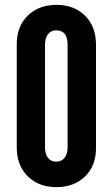

<svg xmlns="http://www.w3.org/2000/svg" viewBox="-20 -763 453 791"><path d="M212.5 8Q285 8 330.8 -36.5Q376.5 -81 375.5 -156.5V-578.5Q375.5 -654 330.2 -698.5Q285 -743 212.5 -743Q140 -743 94.2 -698.5Q48.5 -654 49 -578.5V-156.5Q49 -81.5 94.2 -36.8Q139.5 8 212.5 8ZM211.5 -97Q190 -97 177.8 -112.5Q165.5 -128 165.5 -156.5V-578.5Q165.5 -606.5 177.8 -622.2Q190 -638 211.5 -638Q258.5 -638 258.5 -578.5V-156.5Q258.5 -128.5 246 -112.8Q233.5 -97 211.5 -97Z"/></svg>

Font: League Gothic SemiExpanded
Style: Regular
Weight: 400
Width: 6
Designer: The League of Moveable Type
Version: Version 1.600; ttfautohint (v1.8.3)